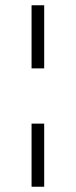

<svg xmlns="http://www.w3.org/2000/svg" viewBox="-20 -715 288 730"><path d="M100 -695H148V-455H100ZM148 -245V-5H100V-245Z"/></svg>

Font: Jost* Light
Style: Regular
Weight: 300
Version: Version 3.7